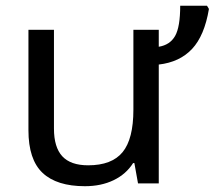

<svg xmlns="http://www.w3.org/2000/svg" viewBox="-20 -639 748 669"><path d="M168 -535.2V-190.9Q168 -126 197 -94.5Q226.1 -63 287.1 -63Q369.6 -63 407.2 -108.9Q444.8 -154.8 444.8 -256.8V-535.2H533.2V-476.1Q572.3 -482.4 590.1 -513.7Q607.9 -544.9 607.9 -619.1H701.2L708 -607.9Q692.4 -514.6 649.2 -468.5Q606 -422.4 533.2 -414.1V0H460.9L448.2 -70.8H443.8Q419.4 -32.2 376 -11.2Q332.5 9.8 275.9 9.8Q177.7 9.8 128.4 -36.6Q79.1 -83 79.1 -185.1V-535.2Z"/></svg>

Font: Noto Sans Southeast Asian
Style: Regular
Weight: 400
Designer: Monotype Design Team
Foundry: Monotype Imaging Inc.
Version: Version 1.06 uh; ttfautohint (v1.4.1)